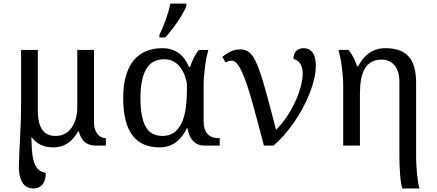

<svg xmlns="http://www.w3.org/2000/svg" viewBox="-20 -816 2450 1076"><path d="M277.8 9.8Q235.8 9.8 205.8 -5.6Q175.8 -21 155.8 -48.8Q156.7 -7.3 159.2 27.8Q161.6 63 169.7 89.4Q177.7 115.7 193.4 132.1Q209 148.4 236.8 152.8Q236.8 171.9 232.7 187.7Q228.5 203.6 220 215.3Q211.4 227.1 198.2 233.6Q185.1 240.2 167 240.2Q151.4 240.2 136.7 234.4Q122.1 228.5 110.8 214.6Q99.6 200.7 92.8 177.7Q85.9 154.8 85.9 121.1Q85.9 91.3 87.6 56.9Q89.4 22.5 91.3 -19.3Q93.3 -61 95.5 -111.8Q97.7 -162.6 98.1 -225.1V-536.1H191.9V-200.2Q191.9 -167.5 196.8 -140.6Q201.7 -113.8 213.1 -94.5Q224.6 -75.2 243.9 -64.7Q263.2 -54.2 292 -54.2Q319.8 -54.2 342.3 -65.9Q364.7 -77.6 380.4 -98.9Q396 -120.1 404.5 -149.9Q413.1 -179.7 413.1 -215.8V-536.1H506.8V-128.9Q506.8 -106.9 512.7 -90.6Q518.6 -74.2 527.6 -63.5Q536.6 -52.7 547.9 -47.4Q559.1 -42 569.8 -42H573.2V0H519Q478 0 454.6 -20.3Q431.2 -40.5 421.9 -80.1H418Q406.2 -60.1 392.8 -43.5Q379.4 -26.9 362.5 -15.1Q345.7 -3.4 325 3.2Q304.2 9.8 277.8 9.8Z M1127.4 0Q1102.5 0 1085.4 -8.8Q1068.4 -17.6 1057.1 -31.5Q1045.9 -45.4 1039.8 -62.7Q1033.7 -80.1 1031.2 -97.2H1027.3Q1016.1 -74.2 1001.7 -54.7Q987.3 -35.2 968.8 -20.8Q950.2 -6.3 926.8 1.7Q903.3 9.8 874 9.8Q824.7 9.8 786.6 -6.6Q748.5 -22.9 722.7 -56.9Q696.8 -90.8 683.6 -143.1Q670.4 -195.3 670.4 -267.1Q670.4 -339.4 686 -392.1Q701.7 -444.8 730.2 -479Q758.8 -513.2 799.3 -529.5Q839.8 -545.9 889.2 -545.9Q918.5 -545.9 941.9 -538.3Q965.3 -530.8 983.6 -516.8Q1002 -502.9 1015.6 -483.6Q1029.3 -464.4 1039.1 -440.9H1045.4Q1053.7 -467.3 1066.4 -492.4Q1079.1 -517.6 1094.2 -536.1H1147.5Q1143.1 -521.5 1138.2 -497.8Q1133.3 -474.1 1129.6 -446.8Q1126 -419.4 1123.5 -391.1Q1121.1 -362.8 1121.1 -338.9V-134.8Q1121.1 -90.3 1142.3 -66.2Q1163.6 -42 1203.1 -42H1211.4V0ZM891.1 -54.2Q930.2 -54.2 956.3 -73.7Q982.4 -93.3 998.3 -127.7Q1014.2 -162.1 1020.8 -208.5Q1027.3 -254.9 1027.3 -309.1V-348.1Q1020.5 -384.3 1008.1 -409.9Q995.6 -435.5 979 -451.9Q962.4 -468.3 942.6 -476.1Q922.9 -483.9 901.4 -483.9Q831.5 -483.9 799.3 -429Q767.1 -374 767.1 -266.1Q767.1 -159.7 795.9 -106.9Q824.7 -54.2 891.1 -54.2ZM873.5 -621.1Q881.8 -637.2 891.1 -659.4Q900.4 -681.6 908.9 -705.6Q917.5 -729.5 924.3 -753.2Q931.2 -776.9 934.6 -795.9H1024.4V-784.2Q1022 -774.4 1015.1 -760.7Q1008.3 -747.1 998.8 -731Q989.3 -714.8 977.5 -697.5Q965.8 -680.2 953.4 -663.6Q940.9 -647 928.7 -632.1Q916.5 -617.2 906.2 -606H873.5Z M1750 -449.2Q1750 -413.1 1740.5 -372.6Q1731 -332 1714.1 -290Q1697.3 -248 1674.6 -206.3Q1651.9 -164.6 1625.2 -126.7Q1598.6 -88.9 1569.8 -56.4Q1541 -23.9 1512.2 0H1459Q1441.9 -64.5 1426 -124.8Q1410.2 -185.1 1395.3 -238Q1380.4 -291 1366 -334.7Q1351.6 -378.4 1337.4 -409.9Q1323.2 -441.4 1308.8 -458.7Q1294.4 -476.1 1279.3 -476.1Q1271 -476.1 1262 -473.6Q1252.9 -471.2 1244.1 -465.8L1226.1 -497.1Q1245.6 -514.2 1271.2 -526.6Q1296.9 -539.1 1327.1 -539.1Q1348.6 -539.1 1365.2 -530.5Q1381.8 -522 1396.2 -501.5Q1410.6 -481 1424.1 -447.3Q1437.5 -413.6 1452.6 -363.8Q1467.8 -314 1485.8 -245.8Q1503.9 -177.7 1526.9 -88.9Q1559.1 -120.1 1586.4 -160.9Q1613.8 -201.7 1633.8 -244.6Q1653.8 -287.6 1665 -329.6Q1676.3 -371.6 1676.3 -404.8Q1676.3 -435.5 1663.8 -457.3Q1651.4 -479 1625 -485.8Q1625 -516.6 1640.6 -531.2Q1656.2 -545.9 1681.2 -545.9Q1701.2 -545.9 1714.6 -537.4Q1728 -528.8 1735.8 -515.1Q1743.7 -501.5 1746.8 -484.1Q1750 -466.8 1750 -449.2Z M1903.3 -338.9Q1903.3 -362.8 1900.9 -391.1Q1898.4 -419.4 1894.8 -446.8Q1891.1 -474.1 1886.2 -497.8Q1881.3 -521.5 1877 -536.1H1933.1Q1949.7 -515.6 1961.2 -493.4Q1972.7 -471.2 1981 -444.8H1987.3Q1998 -464.8 2012 -483.2Q2025.9 -501.5 2044.2 -515.4Q2062.5 -529.3 2086.4 -537.6Q2110.4 -545.9 2141.1 -545.9Q2184.6 -545.9 2216.8 -534.4Q2249 -522.9 2270.3 -499.3Q2291.5 -475.6 2301.8 -438.5Q2312 -401.4 2312 -350.1V69.8Q2312 88.4 2313.5 113.5Q2314.9 138.7 2317.6 163.6Q2320.3 188.5 2323.7 209.5Q2327.1 230.5 2331.1 240.2H2235.4Q2231 231 2227.5 209.7Q2224.1 188.5 2222.2 162.6Q2220.2 136.7 2219.2 108.9Q2218.3 81.1 2218.3 58.1V-355Q2218.3 -418 2190.9 -450Q2163.6 -481.9 2119.1 -481.9Q2085 -481.9 2061.8 -468.8Q2038.6 -455.6 2024.2 -430.9Q2009.8 -406.2 2003.4 -370.8Q1997.1 -335.4 1997.1 -291V0H1903.3Z"/></svg>

Font: Droid Serif
Style: Regular
Weight: 400
Designer: Monotype Design team
Foundry: Monotype Imaging Inc.
Version: Version 1.03